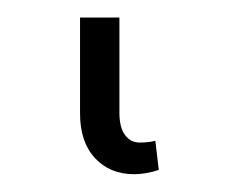

<svg xmlns="http://www.w3.org/2000/svg" viewBox="-20 21 265 219"><path d="M71.3 150.4V41H116.2V149.4Q116.2 166.5 122.6 175Q128.9 183.6 139.6 183.6Q149.4 183.6 157.2 181.6L161.1 214.8Q146.5 219.7 132.8 219.7Q105.5 219.7 88.4 201.4Q71.3 183.1 71.3 150.4Z"/></svg>

Font: Pretendard JP ExtraLight
Style: Regular
Weight: 200
Designer: Base glyphs from Inter by Rasmus Andersson; Hangeul glyphs from Noto Sans CJK(Source Han Sans) by Jang Soo-young and Kan
Foundry: Kil Hyung-jin
Version: Version 1.309